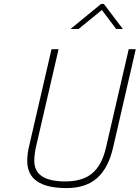

<svg xmlns="http://www.w3.org/2000/svg" viewBox="-20 -951 713 980"><path d="M155 -130Q155 -25 313 -25Q403 -25 452 -67.5Q501 -110 521 -198L637 -700H673L557 -197Q533 -93 475.5 -42Q418 9 320 9Q119 9 119 -129Q119 -167 129 -207L243 -700H279L165 -207Q155 -165 155 -130ZM340 -803 496 -931H510L607 -803H573L500 -900L381 -803Z"/></svg>

Font: Titillium Web ExtraLight
Style: Italic
Weight: 275
Italic angle: -13°
Version: Version 1.002;PS 57.000;hotconv 1.0.70;makeotf.lib2.5.55311